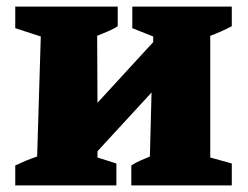

<svg xmlns="http://www.w3.org/2000/svg" viewBox="-20 -559 748 579"><path d="M26 0V-60Q41 -67 56 -73.5Q71 -80 92 -87L103 -449L26 -474V-539H335V-480Q323 -472 305.5 -464.5Q288 -457 273 -451L274 -249L442 -432V-449L379 -474V-539H679V-480Q647 -463 614 -451V-84L679 -66V0H376V-60Q390 -69 402.5 -74.5Q415 -80 432 -87L437 -280L274 -103V-84L331 -66V0Z"/></svg>

Font: Piazzolla SC ExtraBold
Style: Regular
Weight: 800
Designer: Juan Pablo del Peral
Foundry: Huerta Tipografica
Version: Version 1.330